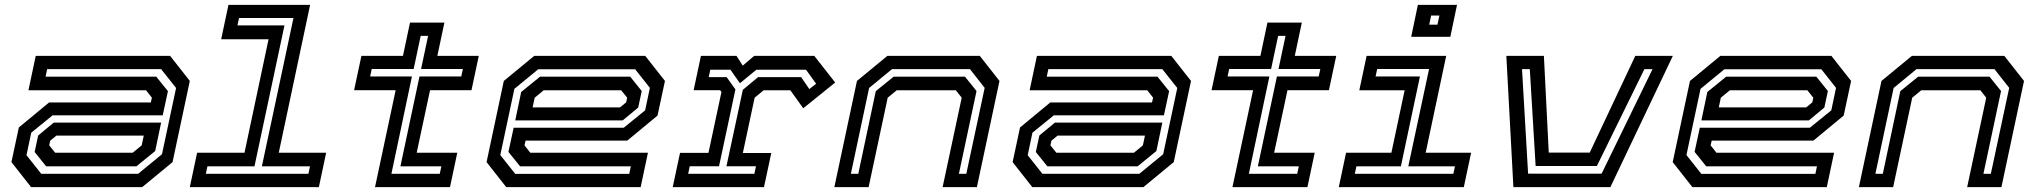

<svg xmlns="http://www.w3.org/2000/svg" viewBox="-20 -770 8375 790"><path d="M108 0 27 -103 57.5 -245.5 182 -348.5H600.5L605 -368L581 -398.5H97L127 -540H680L761 -437L690 -103L565 0ZM149.5 -55H548.5L646.5 -135.5L704.5 -408L643 -485.5H174L167.5 -454.5H623L671 -395L649.5 -295.5H196.5L108.5 -224L89 -131.5ZM170 -85.5 122.5 -144.5 137 -212.5 201 -265.5H643L618.5 -148.5L541 -85.5ZM207 -141.5H526L563 -172L571.5 -212H212L186.5 -191L182.5 -172Z M761 0 791 -141.5H986L1085 -608.5H890L920 -750H1256L1127 -141.5H1322L1292 0ZM827 -55H1249L1255.5 -85.5H1057.5L1187.5 -696H963.5L957 -665.5H1150.5L1027 -85.5H833.5Z M1523 0 1608 -399H1437L1467 -540H1638L1667 -677H1808.5L1779.5 -540H1950L1920 -399H1749.5L1694.5 -141.5H1861.5L1831.5 0ZM1590.5 -55H1789.5L1796 -85.5H1627.5L1706 -455.5H1878L1884.5 -486H1712.5L1741.5 -622.5H1711L1682 -486H1509.5L1503 -455.5H1675Z M2635 -540 2716 -437 2685.5 -294.5 2561 -191.5H2142.5L2138 -172L2162 -141.5H2646L2616 0H2063L1982 -103L2053 -437L2178 -540ZM2593.5 -485H2194.5L2096.5 -404.5L2038.5 -132L2100 -54.5H2569L2575.5 -85.5H2120L2072 -145L2093.5 -244.5H2546.5L2634.5 -316L2654 -408.5ZM2573 -454.5 2620.5 -395.5 2606 -327.5 2542 -274.5H2100L2124.5 -391.5L2202 -454.5ZM2536 -398.5H2217L2180 -368L2171.5 -328H2531L2556.5 -349L2560.5 -368Z M2748 0 2778 -141H2895L2948.5 -391.5L2942.5 -399H2834L2864 -540H3010.5L3036 -500L3083 -540H3330.5L3416.5 -430.5L3285 -324.5L3232 -398.5H3122L3085 -368L3036.5 -140.5H3153.5L3123.5 0ZM2811.5 -55H3084L3090.5 -86H2969L3036.5 -400.5L3099 -452.5H3276.5L3310 -403.5L3338 -425.5L3296.5 -483H3092L3024.5 -427.5L2985.5 -483H2902.5L2896 -452.5H2970L3006 -402L2938.5 -86H2818Z M3413 0 3506 -437 3631 -540H4011.5L4092.5 -437L3999.5 0H3858.5L3937 -368L3913 -398.5H3669.5L3632.5 -368L3554 0ZM3481 -55H3511.5L3583.5 -395L3657 -454.5H3950.5L3998 -395.5L3925.5 -55H3956L4031.5 -408.5L3971 -485.5H3650L3556 -408Z M4227.5 0 4146.5 -103 4177 -245.5 4301.5 -348.5H4720L4724.5 -368L4700.5 -398.5H4216.5L4246.5 -540H4799.5L4880.5 -437L4809.5 -103L4684.5 0ZM4269 -55H4668L4766 -135.5L4824 -408L4762.5 -485.5H4293.5L4287 -454.5H4742.5L4790.5 -395L4769 -295.5H4316L4228 -224L4208.5 -131.5ZM4289.5 -85.5 4242 -144.5 4256.5 -212.5 4320.5 -265.5H4762.5L4738 -148.5L4660.5 -85.5ZM4326.5 -141.5H4645.5L4682.5 -172L4691 -212H4331.5L4306 -191L4302 -172Z M5051 0 5136 -399H4965L4995 -540H5166L5195 -677H5336.5L5307.5 -540H5478L5448 -399H5277.5L5222.5 -141.5H5389.5L5359.5 0ZM5118.5 -55H5317.5L5324 -85.5H5155.5L5234 -455.5H5406L5412.5 -486H5240.5L5269.5 -622.5H5239L5210 -486H5037.5L5031 -455.5H5203Z M5786.5 -618.5 5814 -750H5975L5947.5 -618.5ZM5860.5 -668.5H5894.5L5902.5 -706H5868.5ZM5488.5 0 5518.5 -141.5H5705L5759.5 -398.5H5573L5603 -540H5930.5L5846 -141.5H6033L6003 0ZM5554.5 -55H5960L5966.5 -85.5H5774.5L5860 -486H5646.5L5640 -455.5H5822.5L5744 -85.5H5561Z M6207 0 6178 -540H6332.5L6352.5 -142H6521L6708.5 -540H6863L6606 0ZM6267.5 -55.5H6570L6779.5 -485.5H6746L6550.5 -87H6298.5L6274.5 -485.5H6242.5Z M7515.5 -540 7596.5 -437 7566 -294.5 7441.5 -191.5H7023L7018.5 -172L7042.5 -141.5H7526.5L7496.5 0H6943.5L6862.5 -103L6933.5 -437L7058.5 -540ZM7474 -485H7075L6977 -404.5L6919 -132L6980.5 -54.5H7449.5L7456 -85.5H7000.5L6952.5 -145L6974 -244.5H7427L7515 -316L7534.5 -408.5ZM7453.5 -454.5 7501 -395.5 7486.5 -327.5 7422.5 -274.5H6980.5L7005 -391.5L7082.5 -454.5ZM7416.5 -398.5H7097.5L7060.5 -368L7052 -328H7411.5L7437 -349L7441 -368Z M7628.5 0 7721.5 -437 7846.5 -540H8227L8308 -437L8215 0H8074L8152.5 -368L8128.5 -398.5H7885L7848 -368L7769.5 0ZM7696.5 -55H7727L7799 -395L7872.5 -454.5H8166L8213.5 -395.5L8141 -55H8171.5L8247 -408.5L8186.5 -485.5H7865.5L7771.5 -408Z"/></svg>

Font: Tourney Expanded SemiBold
Style: Italic
Weight: 600
Width: 7
Italic angle: -12°
Designer: Tyler Finck
Foundry: Etcetera Type Co
Version: Version 1.010; ttfautohint (v1.8.3)